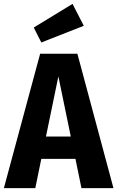

<svg xmlns="http://www.w3.org/2000/svg" viewBox="-31 -970 605 990"><path d="M358 -151H182L151 0H-11L176 -693H368L554 0H389ZM334 -266 270 -576 206 -266ZM401 -837 182 -751 143 -828 343 -950Z"/></svg>

Font: Fira Sans Condensed
Style: Bold
Weight: 700
Width: 3
Designer: bBox Type GmbH & Carrois Corporate GbR & Edenspiekermann AG
Foundry: bBox Type GmbH & Carrois Corporate GbR & Edenspiekermann AG
Version: Version 4.301